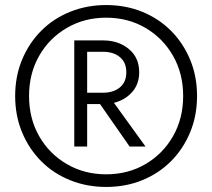

<svg xmlns="http://www.w3.org/2000/svg" viewBox="-20 -730 840 760"><path d="M40 -350Q40 -428 67.5 -494Q95 -560 143.5 -608.5Q192 -657 258 -683.5Q324 -710 400 -710Q477 -710 542.5 -683.5Q608 -657 656.5 -608.5Q705 -560 732.5 -494Q760 -428 760 -350Q760 -272 732.5 -206Q705 -140 656.5 -91.5Q608 -43 542.5 -16.5Q477 10 400 10Q324 10 258 -16.5Q192 -43 143.5 -91.5Q95 -140 67.5 -206Q40 -272 40 -350ZM95 -350Q95 -261 135 -191Q175 -121 244.5 -80.5Q314 -40 400 -40Q487 -40 556 -80.5Q625 -121 665 -191Q705 -261 705 -350Q705 -439 665 -509Q625 -579 556 -619.5Q487 -660 400 -660Q314 -660 244.5 -619.5Q175 -579 135 -509Q95 -439 95 -350ZM274 -570H388Q449 -570 490 -536Q531 -502 531 -444Q531 -397 503 -365.5Q475 -334 431 -323L556 -150H493L376 -318H325V-150H274ZM388 -525H325V-363H388Q429 -363 454.5 -384Q480 -405 480 -444Q480 -483 454.5 -504Q429 -525 388 -525Z"/></svg>

Font: Jost*
Style: Regular
Weight: 400
Version: Version 3.7